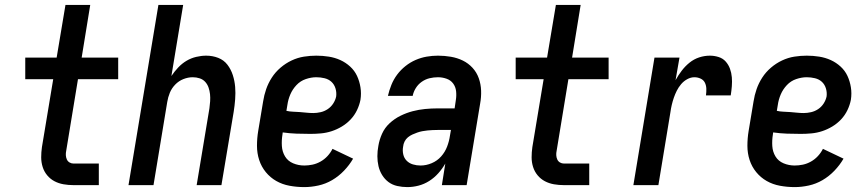

<svg xmlns="http://www.w3.org/2000/svg" viewBox="-20 -755 3540 783"><path d="M280 0Q259 0 239 -3.5Q219 -7 202 -16Q185 -25 172.5 -40Q160 -55 154 -74Q148 -93 148 -113.5Q148 -134 151 -155L197 -432H83V-520H211L247 -735H348L313 -520H462V-432H298L250 -140Q248 -131 248.5 -122Q249 -113 252.5 -105Q256 -97 263.5 -92.5Q271 -88 280 -88H383V0Z M504 0 626 -735H727L679 -445Q691 -463 706.5 -479.5Q722 -496 740.5 -507Q759 -518 780 -523Q801 -528 821 -528Q847 -528 870 -519Q893 -510 907.5 -491Q922 -472 929.5 -448.5Q937 -425 939 -400.5Q941 -376 939 -350Q937 -324 933 -299L883 0H782L834 -313Q836 -327 837 -342Q838 -357 836.5 -371Q835 -385 830.5 -398Q826 -411 817 -421Q808 -431 794.5 -435.5Q781 -440 766 -440Q747 -440 728 -432.5Q709 -425 694.5 -410Q680 -395 672.5 -376.5Q665 -358 662 -339L606 0Z M1221 8Q1190 8 1160.5 2.5Q1131 -3 1106.5 -17Q1082 -31 1064 -53Q1046 -75 1037 -102.5Q1028 -130 1028 -160.5Q1028 -191 1033 -221L1053 -341Q1057 -367 1065.5 -391.5Q1074 -416 1088.5 -438.5Q1103 -461 1124 -479Q1145 -497 1169.5 -508.5Q1194 -520 1219.5 -524Q1245 -528 1270 -528Q1296 -528 1321 -524Q1346 -520 1368 -510Q1390 -500 1408 -483.5Q1426 -467 1436 -445.5Q1446 -424 1450 -399Q1454 -374 1450 -348Q1446 -327 1436 -306Q1426 -285 1410 -268Q1394 -251 1374 -239Q1354 -227 1332.5 -220Q1311 -213 1289 -211Q1267 -209 1246 -209Q1217 -209 1189 -210Q1161 -211 1133 -215L1132 -207Q1128 -183 1129.5 -159.5Q1131 -136 1142.5 -117Q1154 -98 1175.5 -89Q1197 -80 1221 -80Q1237 -80 1254 -83.5Q1271 -87 1287 -96Q1303 -105 1315.5 -118.5Q1328 -132 1336 -148L1420 -108Q1405 -82 1383 -59Q1361 -36 1334.5 -20.5Q1308 -5 1278.5 1.5Q1249 8 1221 8ZM1258 -294Q1272 -294 1287.5 -297.5Q1303 -301 1316.5 -310Q1330 -319 1339 -333Q1348 -347 1351 -362Q1353 -379 1348 -395Q1343 -411 1331.5 -421.5Q1320 -432 1303.5 -436Q1287 -440 1270 -440Q1249 -440 1227 -432.5Q1205 -425 1189 -408Q1173 -391 1164 -370Q1155 -349 1152 -327L1148 -303Q1161 -300 1175 -299.5Q1189 -299 1202.5 -298Q1216 -297 1230 -295.5Q1244 -294 1258 -294Z M1641 8Q1620 8 1600 3.5Q1580 -1 1564.5 -12.5Q1549 -24 1538.5 -41Q1528 -58 1523.5 -77.5Q1519 -97 1519 -118Q1519 -139 1523 -160Q1527 -185 1538 -209.5Q1549 -234 1569 -252.5Q1589 -271 1613.5 -283Q1638 -295 1663 -301.5Q1688 -308 1713.5 -310.5Q1739 -313 1765 -313H1834L1839 -347Q1842 -365 1840 -383Q1838 -401 1828 -414.5Q1818 -428 1801 -434Q1784 -440 1766 -440Q1749 -440 1732 -436Q1715 -432 1700 -421.5Q1685 -411 1675.5 -395.5Q1666 -380 1663 -364H1562Q1567 -386 1576 -408.5Q1585 -431 1599.5 -450.5Q1614 -470 1633.5 -485.5Q1653 -501 1675 -510.5Q1697 -520 1720 -524Q1743 -528 1766 -528Q1793 -528 1819 -523.5Q1845 -519 1867.5 -508Q1890 -497 1907 -478.5Q1924 -460 1932.5 -436Q1941 -412 1942 -385.5Q1943 -359 1938 -332L1883 0H1782L1796 -88Q1784 -67 1767.5 -48.5Q1751 -30 1730.5 -17Q1710 -4 1687 2Q1664 8 1641 8ZM1695 -80Q1718 -80 1740.5 -89.5Q1763 -99 1779 -117Q1795 -135 1803.5 -157.5Q1812 -180 1815 -202L1819 -225H1765Q1754 -225 1744 -224.5Q1734 -224 1723.5 -223Q1713 -222 1702.5 -220Q1692 -218 1682 -214.5Q1672 -211 1662 -206.5Q1652 -202 1643.5 -195Q1635 -188 1630 -178Q1625 -168 1624 -157Q1621 -141 1624.5 -125.5Q1628 -110 1638.5 -99.5Q1649 -89 1664 -84.5Q1679 -80 1695 -80Z M2280 0Q2259 0 2239 -3.5Q2219 -7 2202 -16Q2185 -25 2172.5 -40Q2160 -55 2154 -74Q2148 -93 2148 -113.5Q2148 -134 2151 -155L2197 -432H2083V-520H2211L2247 -735H2348L2313 -520H2462V-432H2298L2250 -140Q2248 -131 2248.5 -122Q2249 -113 2252.5 -105Q2256 -97 2263.5 -92.5Q2271 -88 2280 -88H2383V0Z M2563 0 2649 -520H2751L2735 -428Q2746 -448 2760 -466.5Q2774 -485 2792 -499.5Q2810 -514 2831.5 -521Q2853 -528 2875 -528Q2893 -528 2910.5 -522.5Q2928 -517 2939.5 -504Q2951 -491 2957 -474.5Q2963 -458 2964.5 -440Q2966 -422 2964.5 -403.5Q2963 -385 2960 -366H2859Q2861 -380 2860.5 -393.5Q2860 -407 2854.5 -418Q2849 -429 2837 -434.5Q2825 -440 2812 -440Q2797 -440 2782.5 -432Q2768 -424 2757.5 -411.5Q2747 -399 2740 -385Q2733 -371 2728 -356.5Q2723 -342 2719.5 -327Q2716 -312 2714 -297L2665 0Z M3221 8Q3190 8 3160.5 2.5Q3131 -3 3106.5 -17Q3082 -31 3064 -53Q3046 -75 3037 -102.5Q3028 -130 3028 -160.5Q3028 -191 3033 -221L3053 -341Q3057 -367 3065.5 -391.5Q3074 -416 3088.5 -438.5Q3103 -461 3124 -479Q3145 -497 3169.5 -508.5Q3194 -520 3219.5 -524Q3245 -528 3270 -528Q3296 -528 3321 -524Q3346 -520 3368 -510Q3390 -500 3408 -483.5Q3426 -467 3436 -445.5Q3446 -424 3450 -399Q3454 -374 3450 -348Q3446 -327 3436 -306Q3426 -285 3410 -268Q3394 -251 3374 -239Q3354 -227 3332.5 -220Q3311 -213 3289 -211Q3267 -209 3246 -209Q3217 -209 3189 -210Q3161 -211 3133 -215L3132 -207Q3128 -183 3129.5 -159.5Q3131 -136 3142.5 -117Q3154 -98 3175.5 -89Q3197 -80 3221 -80Q3237 -80 3254 -83.5Q3271 -87 3287 -96Q3303 -105 3315.5 -118.5Q3328 -132 3336 -148L3420 -108Q3405 -82 3383 -59Q3361 -36 3334.5 -20.5Q3308 -5 3278.5 1.5Q3249 8 3221 8ZM3258 -294Q3272 -294 3287.5 -297.5Q3303 -301 3316.5 -310Q3330 -319 3339 -333Q3348 -347 3351 -362Q3353 -379 3348 -395Q3343 -411 3331.5 -421.5Q3320 -432 3303.5 -436Q3287 -440 3270 -440Q3249 -440 3227 -432.5Q3205 -425 3189 -408Q3173 -391 3164 -370Q3155 -349 3152 -327L3148 -303Q3161 -300 3175 -299.5Q3189 -299 3202.5 -298Q3216 -297 3230 -295.5Q3244 -294 3258 -294Z"/></svg>

Font: Iosevka SS04 Semibold
Style: Italic
Weight: 600
Italic angle: -9°
Monospace: yes
Designer: Belleve Invis
Foundry: Belleve Invis
Version: Version 19.0.0; ttfautohint (v1.8.4)